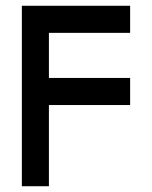

<svg xmlns="http://www.w3.org/2000/svg" viewBox="-20 -645 528 665"><path d="M55.7 0V-625H430.7V-531.2H149.4V-375H430.7V-281.2H149.4V0Z"/></svg>

Font: Terminal Grotesque
Style: Regular
Weight: 400
Designer: Raphaël Bastide
Foundry: http://raphaelbastide.com
Version: Version 1.0